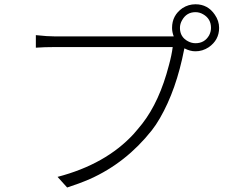

<svg xmlns="http://www.w3.org/2000/svg" viewBox="-20 -837 1040 881"><path d="M877 -638.7Q918.9 -638.7 939.5 -674.8Q948.2 -691.4 948.2 -709Q948.2 -751 912.1 -771.5Q895.5 -781.2 877 -781.2Q835.9 -781.2 815.4 -744.1Q805.7 -727.5 805.7 -709Q805.7 -667 842.8 -647.5Q859.4 -638.7 877 -638.7ZM234.4 -669.9H777.3Q769.5 -689.5 769.5 -709Q769.5 -766.6 817.4 -799.8Q844.7 -817.4 877 -817.4Q933.6 -817.4 965.8 -769.5Q985.4 -741.2 985.4 -709Q985.4 -653.3 937.5 -620.1Q909.2 -601.6 877 -601.6Q851.6 -601.6 826.2 -615.2L825.2 -611.3Q789.1 -424.8 713.9 -294.9Q695.3 -262.7 676.8 -239.3Q558.6 -89.8 392.6 -15.6Q342.8 5.9 288.1 23.4L244.1 -25.4Q464.8 -83 592.8 -221.7Q613.3 -245.1 632.8 -269.5Q711.9 -371.1 754.9 -537.1Q767.6 -583 772.5 -621.1H233.4Q183.6 -621.1 144.5 -618.2V-675.8Q197.3 -669.9 234.4 -669.9Z"/></svg>

Font: Taipei Sans TC Beta Light
Style: Regular
Weight: 300
Designer: JT Foundry
Foundry: JT Foundry
Version: Version 1.000